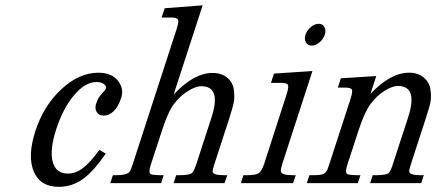

<svg xmlns="http://www.w3.org/2000/svg" viewBox="-20 -702 1672 736"><path d="M385.3 -113.3Q337.9 -43.9 296.6 -14.9Q255.4 14.2 205.1 14.2Q134.3 14.2 109.4 -44.7Q84.5 -103.5 115.7 -200Q147 -296.4 215.1 -359.9Q283.2 -423.3 356.9 -423.3Q407.2 -423.3 431.6 -393.1Q456.1 -362.8 444.6 -327.1Q433.1 -291.5 415 -275.1Q397 -258.8 377.7 -258.8Q358.4 -258.8 350.6 -272.7Q342.8 -286.6 348.1 -303.5Q353.5 -320.3 359.1 -328.6Q364.7 -336.9 374.5 -347.2Q384.3 -357.4 386.5 -364.5Q388.7 -371.6 378.4 -379.6Q368.2 -387.7 350.6 -387.7Q307.1 -387.7 264.6 -337.9Q222.2 -288.1 196 -208Q169.9 -127.9 181.9 -82.3Q193.8 -36.6 240.2 -36.6Q270 -36.6 298.1 -57.9Q326.2 -79.1 360.8 -127.4Z M645.5 -339.4Q723.1 -422.4 794.4 -422.4Q829.1 -422.4 850.8 -404.3Q872.6 -386.2 876.2 -358.9Q879.9 -331.5 876.5 -312Q873 -292.5 857.9 -245.1L801.3 -71.3Q794.9 -51.3 794.9 -44.4Q795.4 -30.3 839.8 -30.3H851.1L840.8 0H645.5L655.3 -30.3H666.5Q710.4 -30.3 718 -40.8Q725.6 -51.3 732.4 -72.3L790.5 -251Q830.1 -371.6 751 -371.6Q730.5 -371.6 700.2 -352.8Q669.9 -334 646.7 -303.2Q623.5 -272.5 600.1 -199.2L558.6 -72.3Q547.4 -38.1 558.8 -34.2Q570.3 -30.3 596.7 -30.3H607.4L597.7 0H402.8L412.6 -30.3H423.8Q467.8 -30.3 477.5 -44.9Q482.4 -52.2 489.3 -74.2L656.2 -587.9Q666 -617.7 662.6 -626.2Q659.2 -634.8 637.2 -634.8H599.6L611.3 -670.4L756.8 -681.6Z M1201.7 -610.8Q1216.8 -610.8 1223.6 -598.4Q1230.5 -585.9 1224.9 -568.6Q1219.2 -551.3 1204.3 -539.3Q1189.5 -527.3 1174.6 -527.3Q1159.7 -527.3 1152.6 -539.8Q1145.5 -552.2 1151.1 -569.1Q1156.7 -585.9 1171.6 -598.4Q1186.5 -610.8 1201.7 -610.8ZM1103.5 0H903.3L913.1 -30.3H922.9Q960 -30.3 971.4 -37.8Q982.9 -45.4 992.7 -74.2L1077.6 -336.9Q1087.4 -366.7 1084.2 -375.5Q1081.1 -384.3 1059.1 -384.3H1018.6L1030.3 -419.9L1177.7 -429.7L1062 -73.7Q1055.7 -53.7 1056.6 -45.4Q1058.1 -30.3 1104 -30.3H1113.8Z M1399.9 -341.8Q1476.1 -423.3 1548.3 -423.3Q1582.5 -423.3 1604.2 -405Q1626 -386.7 1629.9 -359.6Q1633.8 -332.5 1630.4 -312.7Q1627 -293 1611.3 -245.6L1554.7 -71.3Q1548.3 -51.3 1548.8 -44.4Q1549.3 -30.3 1593.3 -30.3H1604.5L1594.7 0H1398.9L1408.7 -30.3H1419.9Q1463.9 -30.3 1471.7 -40.8Q1479.5 -51.3 1485.8 -72.3L1544.4 -252Q1583.5 -372.6 1504.9 -372.6Q1484.4 -372.6 1454.1 -353.8Q1423.8 -335 1400.6 -303.7Q1377.4 -272.5 1354 -200.7L1312 -72.3Q1300.8 -38.1 1312.5 -34.2Q1324.2 -30.3 1350.6 -30.3H1361.8L1351.6 0H1156.2L1166 -30.3H1177.2Q1214.4 -30.3 1222.9 -36.9Q1231.4 -43.5 1234.4 -50Q1237.3 -56.6 1242.2 -72.3L1323.2 -321.3Q1332.5 -350.1 1329.1 -358.2Q1325.7 -366.2 1303.7 -366.2H1274.9L1286.6 -401.9L1422.4 -410.6Z"/></svg>

Font: RIT Rachana
Style: Italic
Weight: 400
Designer: Hussain KH
Version: 1.5.2